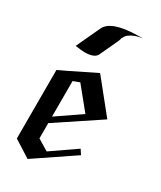

<svg xmlns="http://www.w3.org/2000/svg" viewBox="-183 -768 713 849"><g transform="rotate(30 173.0 -343.5)"><path d="M327.4 -313.2 109.5 -168.4V-90.5L165.8 -56.3L290 -142.1L305.8 -117.9L109.5 14.7L23.2 -40V-390Q28.9 -391.6 197.4 -474.7ZM231.6 -285.3 142.1 -395.3Q133.7 -391.6 109.5 -383.2V-201.6ZM285.8 -702.1Q246.3 -698.4 218.4 -677.4Q211.1 -672.1 201.6 -654.7Q201.6 -649.5 196.3 -637.4L153.2 -544.7Q142.1 -520.5 93.2 -520Q77.4 -520 43.7 -524.7L100 -645.8Q124.7 -698.9 255.3 -701.6Z"/></g></svg>

Font: MM Bagan
Style: Regular
Weight: 400
Designer: Khon Soe Zaw Thu
Version: Version 1.00 July 10, 2016, initial release